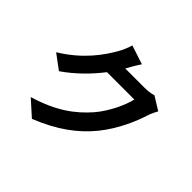

<svg xmlns="http://www.w3.org/2000/svg" viewBox="-198 -1079 1396 1396"><g transform="rotate(45 500.0 -381.0)"><path d="M797 -685C774 -678 741 -673 710 -673H509L512 -678C524 -700 549 -745 573 -780L427 -828C418 -794 397 -748 382 -723C332 -637 245 -508 70 -401L182 -318C280 -385 367 -473 434 -560H715C699 -485 641 -365 573 -287C486 -188 375 -101 170 -40L288 66C476 -9 597 -100 692 -216C782 -328 839 -461 866 -550C874 -575 888 -603 899 -622Z"/></g></svg>

Font: Noto Sans KR Bold
Style: Regular
Weight: 700
Designer: Ryoko NISHIZUKA  (kana & ideographs); Paul D. Hunt (Latin, Greek & Cyrillic); Wenlong ZHANG  (bopomofo); Sandoll Communi
Foundry: Adobe Systems Incorporated
Version: Version 1.004;PS 1.004;hotconv 1.0.82;makeotf.lib2.5.63406